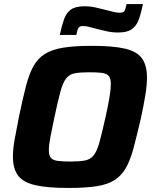

<svg xmlns="http://www.w3.org/2000/svg" viewBox="-20 -923 760 951"><path d="M319 8Q214 8 154 -6Q94 -20 69 -54Q44 -88 44 -148Q44 -185 53 -235Q62 -285 75 -350Q93 -436 108.5 -496Q124 -556 145.5 -595Q167 -634 202.5 -656Q238 -678 294 -687Q350 -696 435 -696Q540 -696 599.5 -682Q659 -668 683.5 -633.5Q708 -599 708 -539Q708 -501 700 -452Q692 -403 678 -338Q658 -252 642 -191.5Q626 -131 604 -92Q582 -53 547.5 -31Q513 -9 458 -0.5Q403 8 319 8ZM329 -123Q374 -123 400.5 -128Q427 -133 443.5 -153Q460 -173 472.5 -218Q485 -263 503 -344Q516 -403 522.5 -442.5Q529 -482 529 -507Q529 -535 518.5 -547Q508 -559 484.5 -562Q461 -565 423 -565Q377 -565 350.5 -560Q324 -555 308 -535Q292 -515 279.5 -470Q267 -425 250 -344Q237 -283 229.5 -243.5Q222 -204 222 -180Q222 -152 232.5 -140.5Q243 -129 266.5 -126Q290 -123 329 -123ZM276 -750Q286 -795 297 -827Q308 -859 331 -875.5Q354 -892 399 -892Q428 -892 455.5 -885.5Q483 -879 507 -873Q526 -868 542 -864Q558 -860 573 -860Q591 -860 596.5 -869Q602 -878 607 -903H688Q679 -858 667.5 -826.5Q656 -795 633 -778.5Q610 -762 566 -762Q536 -762 509 -768Q482 -774 458 -780Q439 -785 422.5 -789.5Q406 -794 392 -794Q374 -794 368.5 -784.5Q363 -775 358 -750Z"/></svg>

Font: Saira
Style: Bold Italic
Weight: 700
Italic angle: -12°
Designer: Hector Gatti with collaboration of the Omnibus-Type team
Foundry: Omnibus-Type
Version: Version 1.100; ttfautohint (v1.8.3)